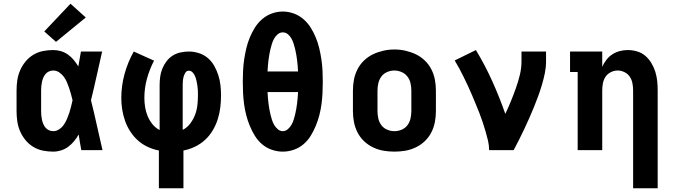

<svg xmlns="http://www.w3.org/2000/svg" viewBox="-20 -807 3640 1032"><path d="M266 8Q238 8 210.5 2.5Q183 -3 159 -17.5Q135 -32 117 -54Q99 -76 88 -101.5Q77 -127 73 -154.5Q69 -182 69 -210V-320Q69 -348 73 -375.5Q77 -403 88 -428.5Q99 -454 117 -476Q135 -498 159 -512.5Q183 -527 210.5 -532.5Q238 -538 266 -538Q287 -538 307.5 -532Q328 -526 345.5 -513.5Q363 -501 376.5 -484.5Q390 -468 401 -450Q405 -470 408 -490Q411 -510 415 -530H529Q514 -465 499.5 -399Q485 -333 469 -268Q486 -201 500.5 -134Q515 -67 531 0H417Q413 -21 409.5 -42Q406 -63 403 -84Q392 -65 378 -48Q364 -31 346.5 -18Q329 -5 308 1.5Q287 8 266 8ZM266 -102Q283 -102 298 -112Q313 -122 323 -136.5Q333 -151 340 -167.5Q347 -184 352.5 -200.5Q358 -217 362 -234Q366 -251 370 -268Q366 -285 361.5 -301.5Q357 -318 351.5 -334Q346 -350 339.5 -365.5Q333 -381 322.5 -395Q312 -409 297.5 -418.5Q283 -428 266 -428Q254 -428 243 -423Q232 -418 224.5 -409Q217 -400 212.5 -389Q208 -378 205.5 -366.5Q203 -355 202 -343.5Q201 -332 201 -320V-210Q201 -198 202 -186.5Q203 -175 205.5 -163.5Q208 -152 212.5 -141Q217 -130 224.5 -121Q232 -112 243 -107Q254 -102 266 -102ZM281 -582 218 -638 359 -787 441 -713Z M834 205V2Q803 -4 774 -17.5Q745 -31 721.5 -52Q698 -73 680.5 -100Q663 -127 652.5 -156.5Q642 -186 637 -217.5Q632 -249 632 -280Q632 -346 649.5 -409.5Q667 -473 699 -530L808 -481Q784 -435 770 -384.5Q756 -334 756 -281Q756 -256 760 -231Q764 -206 773.5 -183Q783 -160 799 -140Q815 -120 838 -108V-350Q838 -372 841 -394.5Q844 -417 852.5 -438Q861 -459 875 -477.5Q889 -496 908 -508Q927 -520 949.5 -525Q972 -530 995 -530Q1022 -530 1049 -521.5Q1076 -513 1097 -495Q1118 -477 1131.5 -453Q1145 -429 1153.5 -402.5Q1162 -376 1165 -349Q1168 -322 1168 -294Q1168 -261 1164 -228.5Q1160 -196 1150 -165Q1140 -134 1123 -105.5Q1106 -77 1082 -55Q1058 -33 1028 -18.5Q998 -4 966 2V205ZM962 -109Q986 -121 1002.5 -143Q1019 -165 1028.5 -190Q1038 -215 1041 -242Q1044 -269 1044 -296Q1044 -309 1043.5 -321.5Q1043 -334 1041 -346.5Q1039 -359 1036.5 -371Q1034 -383 1029.5 -395Q1025 -407 1016 -417Q1007 -427 995 -427Q983 -427 976.5 -416.5Q970 -406 967 -395Q964 -384 963 -372.5Q962 -361 962 -350Z M1500 8Q1470 8 1441 -2Q1412 -12 1389 -31.5Q1366 -51 1350 -77Q1334 -103 1322.5 -131Q1311 -159 1303.5 -188Q1296 -217 1292 -247Q1288 -277 1286.5 -307Q1285 -337 1285 -368Q1285 -398 1286.5 -428Q1288 -458 1292.5 -488Q1297 -518 1304 -547.5Q1311 -577 1322.5 -605Q1334 -633 1350 -658.5Q1366 -684 1389 -704Q1412 -724 1441 -734.5Q1470 -745 1500 -745Q1530 -745 1559 -734.5Q1588 -724 1611 -704Q1634 -684 1650 -658.5Q1666 -633 1677.5 -605Q1689 -577 1696 -547.5Q1703 -518 1707.5 -488Q1712 -458 1713.5 -428Q1715 -398 1715 -367Q1715 -337 1713.5 -307Q1712 -277 1708 -247Q1704 -217 1696.5 -188Q1689 -159 1677.5 -131Q1666 -103 1650 -77Q1634 -51 1611 -31.5Q1588 -12 1559 -2Q1530 8 1500 8ZM1418 -423H1582Q1581 -438 1580 -453Q1579 -468 1577 -483Q1575 -498 1572.5 -513Q1570 -528 1566.5 -542.5Q1563 -557 1558.5 -571.5Q1554 -586 1547 -599Q1540 -612 1528 -622.5Q1516 -633 1500 -633Q1485 -633 1473 -623Q1461 -613 1453.5 -599.5Q1446 -586 1441.5 -571.5Q1437 -557 1433.5 -542.5Q1430 -528 1427.5 -513Q1425 -498 1423 -483Q1421 -468 1420 -453Q1419 -438 1418 -423ZM1500 -102Q1515 -102 1527 -112.5Q1539 -123 1546.5 -136Q1554 -149 1558.5 -163.5Q1563 -178 1566.5 -192.5Q1570 -207 1572.5 -222Q1575 -237 1577 -252Q1579 -267 1580 -282Q1581 -297 1582 -312H1418Q1419 -297 1420 -282Q1421 -267 1423 -252Q1425 -237 1427.5 -222Q1430 -207 1433.5 -192.5Q1437 -178 1441.5 -163.5Q1446 -149 1453.5 -136Q1461 -123 1473 -112.5Q1485 -102 1500 -102Z M2100 8Q2070 8 2041 3Q2012 -2 1985 -15Q1958 -28 1936.5 -48.5Q1915 -69 1901.5 -95.5Q1888 -122 1882.5 -151Q1877 -180 1877 -210V-320Q1877 -350 1882.5 -379Q1888 -408 1901.5 -434.5Q1915 -461 1937 -482Q1959 -503 1985.5 -515.5Q2012 -528 2041 -534.5Q2070 -541 2100 -541Q2130 -541 2159 -534.5Q2188 -528 2214.5 -515.5Q2241 -503 2263 -482Q2285 -461 2298.5 -434.5Q2312 -408 2317.5 -379Q2323 -350 2323 -320V-210Q2323 -180 2317.5 -151Q2312 -122 2298.5 -95.5Q2285 -69 2263.5 -48.5Q2242 -28 2215 -15Q2188 -2 2159 3Q2130 8 2100 8ZM2100 -102Q2120 -102 2139 -110Q2158 -118 2170 -134Q2182 -150 2186.5 -170Q2191 -190 2191 -210V-320Q2191 -340 2186.5 -360Q2182 -380 2169.5 -396Q2157 -412 2138 -420Q2119 -428 2099 -428Q2079 -428 2060 -419.5Q2041 -411 2029.5 -395Q2018 -379 2013.5 -359.5Q2009 -340 2009 -320V-210Q2009 -190 2013.5 -170Q2018 -150 2030 -134Q2042 -118 2061 -110Q2080 -102 2100 -102Z M2609 0Q2609 -26 2603 -51.5Q2597 -77 2589.5 -102Q2582 -127 2574 -151.5Q2566 -176 2556.5 -200Q2547 -224 2537 -248Q2527 -272 2517 -296Q2507 -320 2496 -343.5Q2485 -367 2473.5 -390.5Q2462 -414 2450 -436.5Q2438 -459 2424 -482L2538 -538Q2587 -457 2626 -370.5Q2665 -284 2696 -195Q2712 -228 2726 -262.5Q2740 -297 2752.5 -332Q2765 -367 2774 -403.5Q2783 -440 2783 -477V-530H2915V-477Q2915 -445 2908.5 -413.5Q2902 -382 2893 -351.5Q2884 -321 2873 -291Q2862 -261 2850 -231.5Q2838 -202 2825 -172.5Q2812 -143 2798.5 -114.5Q2785 -86 2770.5 -57Q2756 -28 2741 0Z M3383 205V-320Q3383 -339 3379.5 -358.5Q3376 -378 3365.5 -394Q3355 -410 3337 -419Q3319 -428 3300 -428Q3281 -428 3263 -419Q3245 -410 3234.5 -394Q3224 -378 3220.5 -358.5Q3217 -339 3217 -320V0H3085V-420H3044V-530H3217V-448Q3226 -468 3239.5 -485.5Q3253 -503 3271.5 -515Q3290 -527 3311.5 -532.5Q3333 -538 3354 -538Q3380 -538 3405 -530.5Q3430 -523 3449 -506.5Q3468 -490 3481.5 -467.5Q3495 -445 3502.5 -420.5Q3510 -396 3512.5 -371Q3515 -346 3515 -320V205Z"/></svg>

Font: Iosevka Curly Slab XBdEx
Style: Regular
Weight: 800
Width: 7
Monospace: yes
Designer: Belleve Invis
Foundry: Belleve Invis
Version: Version 11.0.0; ttfautohint (v1.8.3)